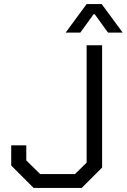

<svg xmlns="http://www.w3.org/2000/svg" viewBox="-20 -922 622 942"><path d="M35 -110V-209H109V-135L177 -68H348L405 -124V-700H481V-100L381 0H145ZM405 -902H479L582 -762H510L445 -852H439L374 -762H302Z"/></svg>

Font: Chakra Petch
Style: Regular
Weight: 400
Designer: Katatrad Aksorn Co.,Ltd.
Foundry: Cadson Demak Co.,Ltd.
Version: Version 1.000; ttfautohint (v1.6)